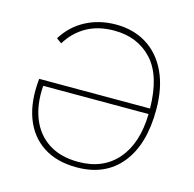

<svg xmlns="http://www.w3.org/2000/svg" viewBox="-106 -828 951 942"><g transform="rotate(15 369.5 -356.5)"><path d="M370 -720Q460 -720 527 -678Q594 -636 631 -557Q668 -478 668 -367Q668 -190 588 -91.5Q508 7 363 7Q261 7 192 -38.5Q123 -84 92.5 -167.5Q62 -251 74 -365H637Q635 -531 562 -610Q489 -689 369 -689Q289 -689 230 -656Q171 -623 133 -561L107 -580Q149 -648 217.5 -684Q286 -720 370 -720ZM364 -21Q490 -21 562 -104.5Q634 -188 637 -337H102Q95 -244 123 -172.5Q151 -101 212 -61Q273 -21 364 -21Z"/></g></svg>

Font: Livvic Thin
Style: Regular
Weight: 250
Designer: Jacques Le Bailly, Baron von Fonthausen
Version: Version 1.001; ttfautohint (v1.8.2)